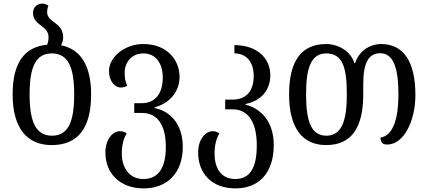

<svg xmlns="http://www.w3.org/2000/svg" viewBox="-20 -792 2372 1064"><path d="M318 -541C326 -554 330 -569 330 -587C330 -630 304 -651 280 -669C259 -684 241 -699 241 -726C241 -736 243 -747 248 -760C240 -767 229 -772 214 -772C184 -772 163 -750 163 -720C163 -685 186 -666 210 -648C231 -633 249 -615 249 -587C249 -571 247 -556 241 -544C115 -532 50 -444 50 -269C50 -79 132 12 266 12C410 12 485 -79 485 -269C485 -433 423 -521 318 -541ZM268 -40C178 -40 144 -118 144 -269C144 -419 177 -496 267 -496C358 -496 391 -419 391 -269C391 -118 359 -40 268 -40Z M776 252C906 252 993 167 993 22C993 -108 919 -178 837 -193V-197C919 -220 975 -282 975 -366C975 -462 903 -548 775 -548C666 -548 584 -472 584 -399C584 -343 615 -307 650 -307C661 -307 673 -310 685 -316C673 -344 671 -361 671 -390C671 -445 708 -496 775 -496C844 -496 882 -440 882 -362C882 -271 838 -220 765 -220H724V-166H767C850 -166 899 -103 899 23C899 134 860 200 775 200C692 200 655 132 655 59C655 12 665 -25 682 -53C670 -61 658 -65 645 -65C604 -65 564 -19 564 53C564 167 643 252 776 252Z M1285 252C1414 252 1497 167 1497 12C1497 -122 1423 -191 1341 -212V-216C1423 -232 1478 -289 1478 -375C1478 -468 1406 -542 1279 -542V-496C1348 -496 1386 -446 1386 -371C1386 -285 1342 -240 1269 -240H1228V-186H1271C1354 -186 1403 -116 1403 13C1403 134 1368 200 1284 200C1199 200 1169 132 1169 59C1169 12 1179 -25 1196 -53C1184 -61 1172 -65 1159 -65C1118 -65 1078 -19 1078 53C1078 167 1151 252 1285 252Z M1787 12C1925 12 1993 -80 1993 -269V-327C1993 -446 2024 -497 2087 -497C2165 -497 2188 -403 2188 -269C2188 -127 2155 -39 2089 -30C2089 -3 2099 9 2126 9C2219 9 2282 -124 2282 -265C2282 -454 2214 -548 2092 -548C2031 -548 1969 -510 1948 -442H1944C1923 -510 1853 -548 1788 -548C1650 -548 1582 -454 1582 -269C1582 -84 1655 12 1787 12ZM1789 -40C1706 -40 1676 -117 1676 -269C1676 -418 1705 -496 1788 -496C1879 -496 1902 -418 1902 -269C1902 -133 1878 -40 1789 -40Z"/></svg>

Font: Noto Serif Georgian SemiCondensed
Style: Regular
Weight: 400
Width: 4
Designer: Monotype Design Team, Akaki Razmadze
Foundry: Google LLC
Version: Version 2.003